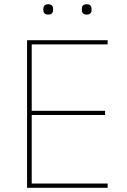

<svg xmlns="http://www.w3.org/2000/svg" viewBox="-20 -888 601 908"><path d="M208 -819C225 -819 231 -829 231 -840V-847C231 -858 225 -868 208 -868C191 -868 185 -858 185 -847V-840C185 -829 191 -819 208 -819ZM390 -819C407 -819 413 -829 413 -840V-847C413 -858 407 -868 390 -868C373 -868 367 -858 367 -847V-840C367 -829 373 -819 390 -819ZM489 0V-20H130V-344H477V-364H130V-678H489V-698H108V0Z"/></svg>

Font: IBM Plex Thai Thin
Style: Regular
Weight: 100
Designer: Mike Abbink, Paul van der Laan, Pieter van Rosmalen, Ben Mitchell, Mark Frömberg
Foundry: Bold Monday
Version: Version 1.0